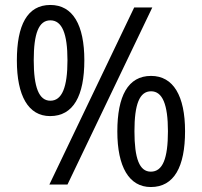

<svg xmlns="http://www.w3.org/2000/svg" viewBox="-20 -744 814 774"><path d="M48 -500C48 -358 94 -276 182 -276C276 -276 320 -358 320 -501C320 -643 274 -724 183 -724C90 -724 48 -643 48 -500ZM594 -714H521L179 0H252ZM116 -501C116 -609 136 -662 183 -662C230 -662 252 -609 252 -501C252 -392 230 -338 183 -338C137 -338 116 -392 116 -501ZM453 -214C453 -72 500 10 588 10C682 10 726 -72 726 -215C726 -357 679 -438 589 -438C496 -438 453 -357 453 -214ZM522 -215C522 -323 542 -376 589 -376C635 -376 657 -323 657 -215C657 -105 636 -52 588 -52C542 -52 522 -105 522 -215Z"/></svg>

Font: Noto Sans Sinhala SemiCondensed
Style: Regular
Weight: 400
Width: 4
Designer: Jelle Bosma - Monotype Design Team
Foundry: Monotype Imaging Inc.
Version: Version 2.006